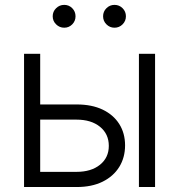

<svg xmlns="http://www.w3.org/2000/svg" viewBox="-20 -752 721 772"><path d="M129.9 -332H288.6Q349.1 -332 392.6 -311.3Q436 -290.5 459.5 -253.4Q482.9 -216.3 482.9 -167.5Q482.9 -118.7 459.5 -80.8Q436 -43 392.6 -21.5Q349.1 0 288.6 0H76.7V-535.6H141.6V-61H287.6Q346.7 -61 382.1 -89.6Q417.5 -118.2 417.5 -165.5Q417.5 -213.4 382.1 -242.2Q346.7 -271 287.6 -271H129.9ZM538.6 0V-535.6H603.5V0ZM440.4 -640.6Q421.4 -640.6 408 -654.1Q394.5 -667.5 394.5 -686.5Q394.5 -705.6 408 -719Q421.4 -732.4 440.4 -732.4Q459.5 -732.4 472.9 -719Q486.3 -705.6 486.3 -686.5Q486.3 -667.5 472.9 -654.1Q459.5 -640.6 440.4 -640.6ZM238.3 -640.6Q219.2 -640.6 205.6 -654.1Q191.9 -667.5 191.9 -686.5Q191.9 -705.6 205.6 -719Q219.2 -732.4 238.3 -732.4Q257.3 -732.4 270.5 -719Q283.7 -705.6 283.7 -686.5Q283.7 -667.5 270.5 -654.1Q257.3 -640.6 238.3 -640.6Z"/></svg>

Font: Inter 20pt Light
Style: Regular
Weight: 300
Version: Version 4.001;git-66647c0bb